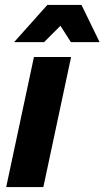

<svg xmlns="http://www.w3.org/2000/svg" viewBox="-20 -755 422 775"><path d="M5 0 117 -525H267L155 0ZM37 -585 171 -735H309L382 -585H266L224 -651L158 -585Z"/></svg>

Font: Radio Canada
Style: Italic
Weight: 400
Italic angle: -12°
Designer: Charles Daoud, Etienne Aubert Bonn, Alexandre Saumier Demers, Jacques Le Bailly
Foundry: Radio-Canada
Version: Version 2.104;gftools[0.9.28.dev5+ged2979d]